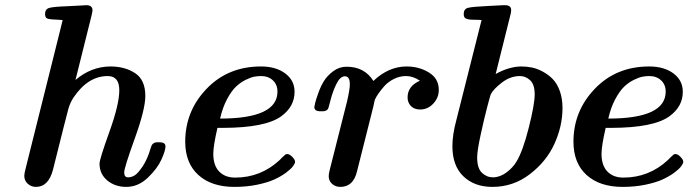

<svg xmlns="http://www.w3.org/2000/svg" viewBox="-20 -714 2671 745"><path d="M74.2 -32.2Q74.2 -41 81.1 -66.9L207 -570.8Q210 -582 215.1 -603.5Q220.2 -625 223.1 -636.2Q214.4 -637.2 201.7 -637.7Q189 -638.2 181.9 -638.7Q174.8 -639.2 168 -640.6Q161.1 -642.1 158 -646.5Q154.8 -650.9 154.8 -659.2Q154.8 -678.2 170.4 -683.1Q186 -688 242.2 -689.9Q277.3 -691.9 299.8 -692.9Q301.8 -692.9 306.9 -693.4Q312 -693.8 314.9 -693.8Q338.9 -693.8 338.9 -673.8Q338.9 -669.9 336.9 -661.9Q335 -653.8 335 -652.8L272.9 -403.8Q334 -455.6 408.2 -456.1Q465.3 -456.1 504.6 -429.9Q543.9 -403.8 543.9 -341.8Q543.9 -290 502.9 -176.5Q461.9 -63 461.9 -44.9Q461.9 -25.9 477.1 -25.9Q489.3 -25.9 501.7 -33Q514.2 -40 533 -67.6Q551.8 -95.2 564.9 -140.1Q567.9 -151.4 573 -155.8Q578.1 -160.2 582.5 -161.1Q586.9 -162.1 598.1 -162.1Q622.1 -162.1 622.1 -146Q622.1 -129.9 606.4 -95Q590.8 -60.1 553.5 -24.4Q516.1 11.2 470.2 11.2Q426.3 11.2 396.2 -13.9Q366.2 -39.1 366.2 -79.1Q366.2 -96.2 404.5 -202.6Q442.9 -309.1 442.9 -364Q442.9 -418.9 397.9 -418.9Q320.8 -418.9 264.2 -334Q252 -314.9 245.4 -292Q238.8 -269 186 -57.1Q168.9 10.7 120.1 11.2Q101.1 11.2 87.6 -1Q74.2 -13.2 74.2 -32.2Z M698.7 -164.1Q698.7 -283.2 781.7 -369.6Q864.7 -456.1 992.7 -456.1Q1050.8 -456.1 1086.9 -429Q1123 -401.9 1123 -357.9Q1123 -300.8 1071.8 -263.2Q1010.7 -218.3 845.7 -217.8H823.7Q807.6 -147.9 807.6 -117.2Q807.6 -72.3 830.3 -48.6Q853 -24.9 892.6 -24.9Q991.7 -24.9 1064.9 -92.8Q1068.8 -96.7 1073.2 -101.3Q1077.6 -106 1080.3 -107.9Q1083 -109.9 1085.4 -112.5Q1087.9 -115.2 1089.8 -115.7Q1091.8 -116.2 1094.7 -116.2Q1103.5 -116.2 1114.3 -105.2Q1125 -94.2 1125 -85.9Q1125 -80.1 1116.9 -69.1Q1108.9 -58.1 1089.8 -43.9Q1070.8 -29.8 1044.9 -17.8Q1019 -5.9 978 2.7Q937 11.2 889.6 11.2Q800.8 11.2 749.8 -34.9Q698.7 -81.1 698.7 -164.1ZM834 -253.9Q1056.6 -253.9 1056.6 -358.4Q1056.6 -385.7 1038.8 -402.3Q1021 -418.9 992.7 -418.9Q980.5 -418.9 967 -416.5Q953.6 -414.1 933.1 -404.1Q912.6 -394 895.3 -377.4Q877.9 -360.8 860.8 -328.9Q843.8 -296.9 834 -253.9Z M1199.7 -298.8Q1200.7 -304.7 1203.1 -315.4Q1205.6 -326.2 1215.1 -353Q1224.6 -379.9 1237.5 -400.4Q1250.5 -420.9 1273.4 -438Q1296.4 -455.1 1324.7 -455.1Q1394.5 -455.1 1428.7 -399.9Q1487.8 -456.1 1557.6 -456.1Q1606.4 -456.1 1644.5 -432.6Q1682.6 -409.2 1682.6 -365.2Q1682.6 -334.5 1661.1 -311.8Q1639.6 -289.1 1610.4 -289.1Q1587.4 -289.1 1574.5 -302.5Q1561.5 -315.9 1561.5 -335.9Q1561.5 -379.9 1609.4 -400.9Q1582.5 -418.9 1555.7 -418.9Q1530.8 -418.9 1508.1 -407.5Q1485.4 -396 1470.9 -379.4Q1456.5 -362.8 1448 -350.3Q1439.5 -337.9 1436.5 -331.1Q1432.6 -323.2 1428.7 -300.8L1365.7 -50.8Q1351.6 11.2 1300.8 11.2Q1281.7 11.2 1268.6 -0.5Q1255.4 -12.2 1255.4 -30.8Q1255.4 -39.6 1259.8 -56.2L1326.7 -320.8Q1337.9 -369.6 1337.4 -387.2Q1337.4 -418 1318.4 -418Q1300.3 -418 1285.9 -389.4Q1271.5 -360.8 1262.9 -326.9Q1254.4 -293 1252.4 -291Q1246.6 -282.2 1231.4 -282.2H1224.6Q1224.1 -282.2 1223.1 -282.2Q1199.7 -282.2 1199.7 -298.8Z M1735.4 -147Q1735.4 -190.9 1750.5 -247.1L1819.3 -520Q1841.3 -606.9 1848.6 -636.2Q1839.8 -637.2 1827.1 -637.2Q1814.5 -637.2 1807.4 -637.7Q1800.3 -638.2 1793 -640.1Q1785.6 -642.1 1782.5 -646.5Q1779.3 -650.9 1779.3 -659.2Q1779.3 -679.2 1795.9 -683.6Q1812.5 -688 1875.5 -690.9Q1910.6 -692.9 1932.6 -693.8H1940.4Q1963.4 -693.8 1963.4 -674.8Q1963.4 -665 1960.4 -655.8L1903.3 -426.8Q1955.1 -455.6 2002.4 -456.1Q2023.4 -456.1 2043.5 -452.1Q2063.5 -448.2 2085.4 -436.5Q2107.4 -424.8 2124.5 -407.5Q2141.6 -390.1 2152.1 -361.1Q2162.6 -332 2162.6 -294.9Q2162.6 -225.1 2131.6 -156.5Q2100.6 -87.9 2036.1 -38.3Q1971.7 11.2 1890.6 11.2Q1820.8 11.2 1778.1 -29.8Q1735.4 -70.8 1735.4 -147ZM1831.5 -103Q1831.5 -61 1850.1 -43.5Q1868.7 -25.9 1892.6 -25.9Q1919.4 -25.9 1944.6 -44.4Q1969.7 -63 1983.4 -85.9Q2008.3 -126 2031.5 -217.5Q2054.7 -309.1 2054.7 -348.1Q2054.7 -386.2 2037.1 -402.6Q2019.5 -418.9 1997.6 -418.9Q1960.4 -418.9 1927.5 -393.6Q1894.5 -368.2 1884.3 -348.1Q1881.3 -340.3 1869.9 -296.6Q1858.4 -252.9 1845 -190.9Q1831.5 -128.9 1831.5 -103Z M2205.1 -164.1Q2205.1 -283.2 2288.1 -369.6Q2371.1 -456.1 2499 -456.1Q2557.1 -456.1 2593.3 -429Q2629.4 -401.9 2629.4 -357.9Q2629.4 -300.8 2578.1 -263.2Q2517.1 -218.3 2352.1 -217.8H2330.1Q2314 -147.9 2314 -117.2Q2314 -72.3 2336.7 -48.6Q2359.4 -24.9 2398.9 -24.9Q2498 -24.9 2571.3 -92.8Q2575.2 -96.7 2579.6 -101.3Q2584 -106 2586.7 -107.9Q2589.4 -109.9 2591.8 -112.5Q2594.2 -115.2 2596.2 -115.7Q2598.1 -116.2 2601.1 -116.2Q2609.9 -116.2 2620.6 -105.2Q2631.3 -94.2 2631.3 -85.9Q2631.3 -80.1 2623.3 -69.1Q2615.2 -58.1 2596.2 -43.9Q2577.1 -29.8 2551.3 -17.8Q2525.4 -5.9 2484.4 2.7Q2443.4 11.2 2396 11.2Q2307.1 11.2 2256.1 -34.9Q2205.1 -81.1 2205.1 -164.1ZM2340.3 -253.9Q2563 -253.9 2563 -358.4Q2563 -385.7 2545.2 -402.3Q2527.3 -418.9 2499 -418.9Q2486.8 -418.9 2473.4 -416.5Q2460 -414.1 2439.5 -404.1Q2418.9 -394 2401.6 -377.4Q2384.3 -360.8 2367.2 -328.9Q2350.1 -296.9 2340.3 -253.9Z"/></svg>

Font: CMU Serif
Style: BoldItalic
Weight: 700
Italic angle: -14.04°
Version: Version 0.7.0